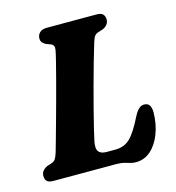

<svg xmlns="http://www.w3.org/2000/svg" viewBox="-107 -791 822 898"><g transform="rotate(-15 304.0 -342.0)"><path d="M348.5 0H46Q22 0 13.8 -10Q5.5 -20 6 -35Q6 -49 14.8 -59.2Q23.5 -69.5 36.5 -75L58 -82Q71.5 -87 77.8 -96.5Q84 -106 90.5 -127.5Q96 -146.5 106.2 -182.8Q116.5 -219 129.2 -265.2Q142 -311.5 155.5 -361Q169 -410.5 181 -456.2Q193 -502 201.8 -537Q210.5 -572 213.5 -588.5Q218 -612 200.5 -619.5L178.5 -627.5Q168 -632.5 161.2 -640Q154.5 -647.5 154.5 -659.5Q154.5 -677.5 166.5 -688.8Q178.5 -700 201 -700H441.5Q465 -700 473.2 -690Q481.5 -680 481.5 -665.5Q481.5 -650.5 472.5 -640.2Q463.5 -630 451.5 -625L427.5 -617.5Q417 -614 411 -606.5Q405 -599 398.5 -579.5Q387 -542 372.2 -490.2Q357.5 -438.5 342.2 -382Q327 -325.5 313.5 -273.5Q300 -221.5 290.8 -182.8Q281.5 -144 278.5 -128.5Q271.5 -94 283 -80.2Q294.5 -66.5 320 -66.5H363.5Q407 -66.5 435.2 -94Q463.5 -121.5 498 -191.5Q510.5 -215.5 522.2 -225.5Q534 -235.5 547 -235.5Q565.5 -235.5 573.2 -223Q581 -210.5 581 -189Q580 -131.5 562 -85Q544 -38.5 513.2 -11.5Q482.5 15.5 441.5 15.5Q427 15.5 415 11.8Q403 8 387.8 4Q372.5 0 348.5 0Z"/></g></svg>

Font: Fraunces 9pt S050
Style: Bold Italic
Weight: 700
Italic angle: -16°
Version: Version 1.000; ttfautohint (v1.8.3)